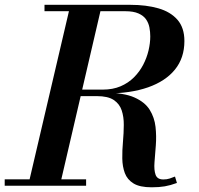

<svg xmlns="http://www.w3.org/2000/svg" viewBox="-58 -770 824 796"><path d="M58.5 0 234 -750H364.5L190 0ZM-38.5 0V-26.5H299V0ZM570.5 6.5Q521.5 6.5 495.5 -9.5Q469.5 -25.5 459.5 -52.5Q449.5 -79.5 449 -113Q448.5 -146.5 451.8 -182.5Q455 -218.5 455.2 -252Q455.5 -285.5 446.5 -312.5Q437.5 -339.5 413.5 -355.5Q389.5 -371.5 343.5 -371.5H249.5V-385.5H378.5Q455.5 -385.5 499.2 -366Q543 -346.5 562.8 -314.5Q582.5 -282.5 586.8 -244Q591 -205.5 588 -167.2Q585 -129 582.5 -97Q580 -65 587 -45.5Q594 -26 619 -26Q634 -26 645.2 -29.8Q656.5 -33.5 667.5 -38L675.5 -11.5Q648.5 -1.5 625.2 2.5Q602 6.5 570.5 6.5ZM249.5 -382.5V-398.5H368Q409.5 -398.5 441.8 -412.2Q474 -426 497.2 -449.2Q520.5 -472.5 535.5 -501.2Q550.5 -530 557.8 -560.8Q565 -591.5 565 -619Q565 -637.5 561.5 -656Q558 -674.5 547.5 -689.8Q537 -705 516.2 -714.2Q495.5 -723.5 461.5 -723.5H126.5V-750H482.5Q548 -750 598.5 -735.5Q649 -721 677.8 -688Q706.5 -655 706.5 -600Q706.5 -530 667.5 -481.8Q628.5 -433.5 556 -408Q483.5 -382.5 383 -382.5Z"/></svg>

Font: Bodoni Moda 9pt SemiBold
Style: Italic
Weight: 600
Italic angle: -13°
Designer: Owen Earl
Foundry: indestructible type
Version: Version 2.004